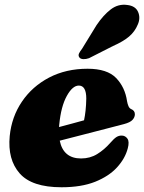

<svg xmlns="http://www.w3.org/2000/svg" viewBox="-20 -775 608 810"><path d="M519 -149Q508 -106.5 473.8 -69Q439.5 -31.5 381.5 -8.2Q323.5 15 239.5 15Q114.5 15 63 -43.5Q11.5 -102 21 -201Q29 -282 72.5 -346.2Q116 -410.5 187.2 -447.8Q258.5 -485 349.5 -485Q432 -485 469.8 -446Q507.5 -407 516 -348Q518 -336.5 522 -327.2Q526 -318 533 -315Q549 -308.5 549 -293Q549 -280.5 539.2 -269.5Q529.5 -258.5 503 -251.5Q474.5 -244 428 -232Q381.5 -220 329.2 -206.5Q277 -193 232 -181.5Q247.5 -106.5 322 -106.5Q360 -106.5 390 -125Q420 -143.5 445 -172Q461 -190.5 471.5 -197Q482 -203.5 494.5 -203Q509 -202.5 517.8 -189.8Q526.5 -177 519 -149ZM230 -250Q229.5 -244.5 229 -239Q256.5 -246.5 284.5 -253.8Q312.5 -261 334.5 -267.5Q338.5 -285.5 341 -308.8Q343.5 -332 344 -359Q344 -414 312.5 -414Q286 -414 261.8 -370.2Q237.5 -326.5 230 -250ZM387 -668.5Q416 -711.5 447.5 -735.5Q479 -759.5 517 -754Q551.5 -750 562.5 -724.8Q573.5 -699.5 561.5 -672Q549 -641.5 524.5 -620.8Q500 -600 457 -581L355.5 -529.5Q343 -525 331.5 -525.5Q320 -526 315 -532.5Q309 -540.5 313.5 -549.8Q318 -559 326 -569Z"/></svg>

Font: Fraunces 9pt S000 Black
Style: Italic
Weight: 900
Italic angle: -16°
Version: Version 1.000; ttfautohint (v1.8.3)